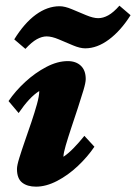

<svg xmlns="http://www.w3.org/2000/svg" viewBox="-20 -663 489 690"><path d="M109.4 7.8Q78.1 7.8 59.6 -6.8Q41 -21.5 41 -55.7Q41 -68.4 49.3 -95.2Q57.6 -122.1 69.3 -155.8Q81.1 -189.5 92.8 -224.1Q104.5 -258.8 112.8 -288.6Q121.1 -318.4 121.1 -335.9Q102.5 -324.2 84.5 -304.7Q66.4 -285.2 46.9 -256.8L10.7 -299.8Q35.2 -335.9 70.8 -368.7Q106.4 -401.4 146.5 -422.4Q186.5 -443.4 223.6 -443.4Q252.9 -443.4 270.5 -426.8Q288.1 -410.2 288.1 -378.9Q288.1 -366.2 279.8 -338.4Q271.5 -310.5 259.8 -274.9Q248 -239.3 236.3 -204.1Q224.6 -168.9 216.3 -140.6Q208 -112.3 208 -99.6Q225.6 -111.3 244.6 -130.9Q263.7 -150.4 283.2 -174.8L319.3 -135.7Q294.9 -99.6 259.8 -66.4Q224.6 -33.2 185.1 -12.7Q145.5 7.8 109.4 7.8ZM409.2 -642.6 449.2 -608.4Q414.1 -552.7 371.6 -521Q329.1 -489.3 286.1 -489.3Q267.6 -489.3 242.2 -500Q216.8 -510.7 191.4 -521.5Q166 -532.2 147.5 -532.2Q130.9 -532.2 112.3 -522Q93.8 -511.7 71.3 -487.3L31.2 -521.5Q67.4 -580.1 108.9 -610.4Q150.4 -640.6 194.3 -640.6Q212.9 -640.6 238.3 -629.9Q263.7 -619.1 289.6 -608.4Q315.4 -597.7 333 -597.7Q350.6 -597.7 369.1 -607.9Q387.7 -618.2 409.2 -642.6Z"/></svg>

Font: Crimson Pro Black
Style: Italic
Weight: 900
Italic angle: -12°
Designer: Jacques Le Bailly
Foundry: Baron von Fonthausen
Version: Version 1.003